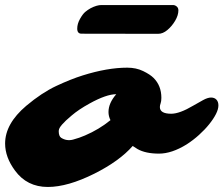

<svg xmlns="http://www.w3.org/2000/svg" viewBox="-111 -724 883 759"><path d="M211.4 -590.8Q194.3 -590.8 194.3 -610.8Q194.3 -629.9 205.3 -649.4Q216.3 -668.9 226.1 -677Q235.8 -685.1 247.1 -691.4Q271.5 -704.1 290 -704.1H572.8Q580.6 -704.1 587.4 -698.5Q594.2 -692.9 594.2 -683.1Q594.2 -663.6 581.3 -641.8Q568.4 -620.1 550.5 -605.2Q532.7 -590.3 514.2 -590.3ZM521 -300.8Q521 -274.4 565.9 -274.4Q599.1 -274.4 653.3 -306.6L691.4 -328.1Q710 -338.4 723.4 -338.4Q736.8 -338.4 744.6 -330.1Q752.4 -321.8 752.4 -307.1Q752.4 -292.5 742.7 -273.2Q732.9 -253.9 715.8 -232.7Q698.7 -211.4 675.8 -190.7Q652.8 -169.9 627 -153.3Q567.9 -116.7 517.6 -116.7Q464.4 -116.7 432.6 -134.8Q422.9 -140.6 413.6 -147Q361.3 -87.4 262.2 -37.6Q156.7 15.1 78.1 15.1Q-4.4 15.1 -51.8 -49.8Q-90.8 -102.5 -90.8 -156.7Q-90.8 -234.9 -7.3 -305.7Q54.2 -357.4 111.6 -384.3Q168.9 -411.1 215.8 -425.8Q313.5 -456.5 392.1 -456.5Q427.2 -456.5 454.8 -443.1Q482.4 -429.7 496.1 -416Q526.9 -385.3 526.9 -337.4Q526.9 -323.2 523.9 -315.4Q521 -307.6 521 -300.8ZM121.6 -208.5 121.1 -207V-206.5Q121.1 -185.5 130.9 -179.2Q152.8 -165.5 177.7 -172.1Q202.6 -178.7 225.1 -188.5Q280.8 -212.4 325.7 -249Q317.9 -264.6 317.9 -281.2Q317.9 -316.4 348.6 -351.6Q309.6 -351.6 243.2 -314.9Q199.7 -291 171.9 -267.1Q121.6 -225.1 121.6 -208.5Z"/></svg>

Font: Sarina
Style: Regular
Weight: 400
Designer: James Grieshaber
Foundry: James Grieshaber
Version: Version 1.001